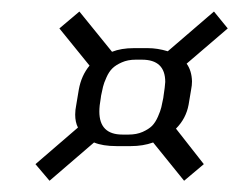

<svg xmlns="http://www.w3.org/2000/svg" viewBox="-20 -521 415 333"><path d="M203.1 -287.6Q216.8 -287.6 227.3 -292.2Q237.8 -296.9 243.7 -302.7Q249.5 -308.6 253.9 -318.6Q258.3 -328.6 259.8 -335Q261.2 -341.3 263.2 -351.1L263.7 -355Q266.1 -370.1 266.6 -378.9Q266.6 -417.5 226.1 -417.5H215.3Q201.7 -417.5 191.2 -412.8Q180.7 -408.2 174.8 -402.3Q168.9 -396.5 164.6 -386.7Q160.2 -377 158.7 -370.6Q157.2 -364.3 155.3 -355L154.8 -351.1Q152.3 -337.4 152.3 -327.6Q152.3 -287.6 192.4 -287.6ZM351.1 -501 375 -471.7 303.7 -410.6Q312.5 -398.4 313 -379.9Q313 -373 311.5 -365.7L307.1 -339.4Q302.7 -315.4 285.2 -297.9L333.5 -236.3L299.3 -207.5L245.6 -273.9Q228 -267.6 207 -267.6H182.1Q158.2 -267.6 143.1 -273.9L65.9 -207.5L41.5 -236.3L115.2 -299.8Q110.4 -309.1 110.4 -322.3Q110.4 -330.1 112.3 -339.4L116.7 -365.7Q121.1 -390.1 135.3 -407.2L83 -471.7L117.7 -501L174.3 -431.2Q190.4 -437.5 211.9 -437.5H236.8Q252.9 -437.5 271 -432.1Z"/></svg>

Font: Resagnicto
Style: Italic
Weight: 500
Italic angle: -10°
Version: Version 0.999